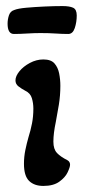

<svg xmlns="http://www.w3.org/2000/svg" viewBox="-20 -603 288 633"><path d="M26 -491Q5 -491 5 -525Q5 -539 9.5 -552.5Q14 -566 27 -570Q39 -575 66.5 -577.5Q94 -580 126.5 -581.5Q159 -583 186 -583Q209 -583 221 -577.5Q233 -572 233 -552Q233 -530 226.5 -510.5Q220 -491 205 -491Q185 -491 163.5 -492.5Q142 -494 113 -494Q93 -494 69 -492.5Q45 -491 26 -491ZM123 10Q93 10 76 -6.5Q59 -23 59 -63Q59 -86 63.5 -108Q68 -130 74 -151Q81 -173 85.5 -196Q90 -219 90 -245Q90 -263 85 -279.5Q80 -296 63 -304Q50 -311 40.5 -318.5Q31 -326 31 -338Q31 -352 44 -368Q57 -384 78.5 -395.5Q100 -407 123 -407Q148 -407 159.5 -394Q171 -381 175 -361Q179 -341 179 -320Q179 -288 174 -257.5Q169 -227 164 -201Q160 -182 158 -166Q156 -150 156 -136Q156 -111 168 -98.5Q180 -86 202 -75Q211 -70 211 -60Q211 -52 203 -35Q195 -18 175.5 -4Q156 10 123 10Z"/></svg>

Font: Akaya Telivigala
Style: Regular
Weight: 400
Designer: Vaishnavi Murthy Yerkadithaya, Juan Luis Blanco Aristondo
Version: Version 1.002; ttfautohint (v1.8.3)